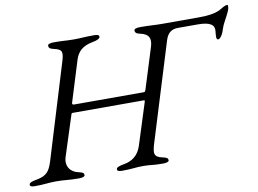

<svg xmlns="http://www.w3.org/2000/svg" viewBox="-95 -796 1227 913"><g transform="rotate(-10 518.5 -340.0)"><path d="M3 5C53 5 67 0 107 0C149 0 165 5 215 5C231 5 245 2 245 -6C245 -15 240 -20 220 -24C180 -32 158 -64 171 -106L232 -296C234 -304 236 -307 240 -307H585C591 -307 587 -299 585 -292L523 -97C509 -54 479 -31 437 -24C414 -20 401 -15 401 -6C401 2 409 5 425 5C475 5 487 0 526 0C564 0 571 5 621 5C637 5 651 2 651 -6C651 -15 646 -20 626 -24C582 -33 583 -51 598 -100L743 -570C752 -598 768 -618 803 -618H899C963 -618 980 -600 977 -572C974 -546 973 -531 983 -531C993 -531 1005 -551 1009 -563L1013 -575C1022 -601 1023 -598 1041 -634C1044 -640 1052 -655 1054 -662C1057 -672 1058 -685 1054 -685C1038 -685 1027 -673 1009 -665C983 -654 955 -650 909 -650H734C692 -650 678 -653 628 -653C612 -653 598 -650 598 -642C598 -633 602 -626 622 -622C666 -613 673 -588 662 -552L601 -357C598 -348 596 -345 591 -345H256C250 -345 244 -346 246 -354L307 -551C319 -590 343 -613 392 -622C415 -626 429 -633 429 -642C429 -650 421 -653 405 -653C355 -653 344 -650 306 -650C269 -650 261 -653 211 -653C195 -653 181 -650 181 -642C181 -633 185 -626 205 -622C249 -613 247 -597 233 -551L95 -99C80 -51 65 -33 16 -24C-7 -20 -20 -15 -20 -6C-20 2 -13 5 3 5Z"/></g></svg>

Font: EB Garamond
Style: Italic
Weight: 400
Italic angle: -17.2°
Designer: Georg Duffner and Octavio Pardo
Foundry: Georg Duffner
Version: Version 1.000;PS 001.000;hotconv 1.0.88;makeotf.lib2.5.64775